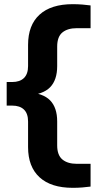

<svg xmlns="http://www.w3.org/2000/svg" viewBox="-20 -770 454 920"><path d="M328.5 130Q224.5 130 169.5 79.5Q114.5 29 114.5 -65V-187.5Q114.5 -226 94.8 -245Q75 -264 38.5 -264H12V-377H38.5Q75 -377 94.8 -396.2Q114.5 -415.5 114.5 -453.5V-555Q114.5 -649.5 169.5 -699.8Q224.5 -750 328.5 -750Q353 -750 374.8 -748.2Q396.5 -746.5 414 -744V-635H348.5Q304 -635 279 -614.5Q254 -594 254 -546.5V-453.5Q254 -386.5 220 -351.8Q186 -317 110.5 -312.5V-328.5Q186 -324 220 -289.2Q254 -254.5 254 -188V-73.5Q254 -26.5 279 -5.8Q304 15 348.5 15H414V124Q396.5 126.5 374.8 128.2Q353 130 328.5 130Z"/></svg>

Font: Encode Sans SC Expanded SemiBold
Style: Regular
Weight: 600
Width: 7
Designer: Multiple Designers
Foundry: Impallari Type
Version: Version 3.002